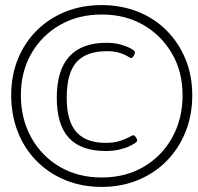

<svg xmlns="http://www.w3.org/2000/svg" viewBox="-20 -730 779 754"><path d="M379 4Q302 4 237 -22.5Q172 -49 124 -97.5Q76 -146 50 -212Q24 -278 24 -356Q24 -433 50 -497.5Q76 -562 124 -610Q172 -658 237 -684Q302 -710 379 -710Q456 -710 521.5 -684Q587 -658 634.5 -610Q682 -562 708.5 -497.5Q735 -433 735 -356Q735 -278 708.5 -212Q682 -146 634 -97.5Q586 -49 521 -22.5Q456 4 379 4ZM395 -137Q298 -137 250.5 -188.5Q203 -240 203 -346Q203 -454 252 -508Q301 -562 398 -562Q430 -562 455.5 -554.5Q481 -547 495.5 -538.5Q510 -530 510 -525Q510 -522 508 -516.5Q506 -511 502 -506.5Q498 -502 495 -502Q492 -502 481 -509Q470 -516 449.5 -522.5Q429 -529 400 -529Q319 -529 280.5 -486Q242 -443 242 -346Q242 -254 280 -211.5Q318 -169 395 -169Q428 -169 451 -176.5Q474 -184 487 -191.5Q500 -199 504 -199Q507 -199 510.5 -195Q514 -191 516.5 -185.5Q519 -180 519 -177Q519 -175 510.5 -168.5Q502 -162 485.5 -154.5Q469 -147 446 -142Q423 -137 395 -137ZM379 -33Q472 -33 543.5 -74.5Q615 -116 656 -189.5Q697 -263 697 -356Q697 -448 655.5 -519.5Q614 -591 543 -632Q472 -673 379 -673Q287 -673 215.5 -632Q144 -591 103 -519.5Q62 -448 62 -356Q62 -263 103 -189.5Q144 -116 215.5 -74.5Q287 -33 379 -33Z"/></svg>

Font: Asap ExtraLight
Style: Italic
Weight: 250
Italic angle: -6°
Version: Version 3.001